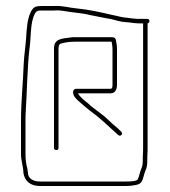

<svg xmlns="http://www.w3.org/2000/svg" viewBox="-20 -638 567 640"><path d="M73 -63 71 -77C67 -90 65 -108 65 -124V-237C65 -248 65 -259 66 -270C70 -334 71 -411 78 -473C84 -512 80 -562 96 -592C102 -603 107 -603 121 -603H161C181 -605 197 -600 215 -598L231 -596C247 -594 265 -592 279 -588C302 -584 327 -578 352 -574C368 -570 382 -565 401 -564C418 -563 428 -560 446 -560H457V-151C457 -142 457 -130 456 -115C456 -89 456 -88 450 -73C445 -61 445 -53 440 -42C438 -33 412 -33 401 -33H113C92 -33 73 -42 73 -63ZM113 -18H401C413 -18 429 -20 439 -23C458 -28 457 -51 464 -67C471 -84 471 -87 471 -114C472 -129 472 -141 472 -151V-560C476 -561 478 -564 478 -568C478 -573 475 -575 470 -575H446C428 -575 419 -577 402 -579C384 -580 372 -585 355 -588C316 -597 277 -606 235 -610C211 -612 187 -620 160 -618H121C100 -618 92 -616 83 -599C71 -575 69 -544 67 -511C65 -481 61 -460 59 -425C57 -364 50 -298 50 -237V-124C50 -102 58 -81 58 -62C62 -34 82 -18 113 -18ZM355 -470V-356C355 -350 355 -342 348 -342H235C229 -342 225 -339 224 -334C221 -320 234 -308 242 -301C255 -289 271 -276 285 -265C316 -243 337 -221 364 -197L374 -188C382 -181 392 -192 384 -199L374 -209C362 -219 348 -231 338 -241C320 -259 292 -275 273 -294C261 -303 247 -314 240 -327H349C364 -327 370 -340 370 -356V-470C370 -478 370 -484 369 -489L367 -501C366 -510 362 -514 353 -514H229C224 -514 219 -514 214 -513C185 -509 160 -509 160 -476V-145C160 -140 163 -138 168 -138C173 -138 175 -140 175 -145V-476C175 -483 177 -492 184 -493C197 -497 214 -499 229 -499H352C354 -488 355 -484 355 -470Z"/></svg>

Font: Electronic
Style: UltTh
Weight: 100
Version: Version 1.011